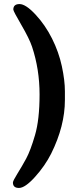

<svg xmlns="http://www.w3.org/2000/svg" viewBox="-20 -763 399 936"><path d="M296.4 -317.9V-275.4Q296.4 -148.9 229.5 -14.2Q199.2 45.9 150.6 99.6Q102.1 153.3 72.5 153.3Q43 153.3 43 127Q43 118.7 64.9 83.5Q86.9 48.3 107.7 10Q128.4 -28.3 150.6 -104Q172.9 -179.7 172.9 -302.5Q172.9 -425.3 136.2 -535.2Q123 -574.7 84 -641.6Q44.9 -708.5 44.9 -716.3Q44.9 -743.2 75.2 -743.2Q105.5 -743.2 153.1 -692.1Q200.7 -641.1 233.6 -575.2Q266.6 -509.3 281.5 -440.2Q296.4 -371.1 296.4 -317.9Z"/></svg>

Font: Averia Serif Libre RX
Style: Bold
Weight: 700
Version: Version 1.002